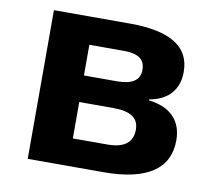

<svg xmlns="http://www.w3.org/2000/svg" viewBox="-66 -621 770 695"><g transform="rotate(10 319.5 -273.0)"><path d="M78.1 -546.4H357.4Q468.8 -546.4 524.2 -512Q579.6 -477.5 579.6 -407.7Q579.6 -358.9 552.5 -328.1Q525.4 -297.4 473.6 -288.1V-284.7Q534.2 -277.3 565.2 -245.1Q596.2 -212.9 596.2 -158.7Q596.2 -80.1 535.9 -40Q475.6 0 356.4 0H78.1ZM445.3 -171.9Q445.3 -204.1 422.1 -219.5Q398.9 -234.9 352.5 -234.9H226.1V-101.1H353Q445.3 -101.1 445.3 -171.9ZM431.2 -389.2Q431.2 -418 412.1 -431.6Q393.1 -445.3 354.5 -445.3H226.1V-332.5H347.7Q431.2 -332.5 431.2 -389.2Z"/></g></svg>

Font: Viking Open Sans
Style: Bold
Weight: 700
Foundry: Ascender Corporation
Version: Version 2.001